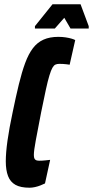

<svg xmlns="http://www.w3.org/2000/svg" viewBox="-20 -868 434 896"><path d="M118 8Q76 8 52 -5.5Q28 -19 17.5 -46.5Q7 -74 7 -115Q7 -155 15 -212Q23 -269 39 -344Q54 -417 68 -474.5Q82 -532 97.5 -574Q113 -616 133.5 -643Q154 -670 183 -683Q212 -696 252 -696Q271 -696 287 -693.5Q303 -691 314.5 -687.5Q326 -684 331 -681L305 -566Q299 -567 291 -568Q283 -569 274.5 -569.5Q266 -570 257 -570Q246 -570 238.5 -566.5Q231 -563 224.5 -551.5Q218 -540 210.5 -515.5Q203 -491 194 -449.5Q185 -408 172 -344Q156 -261 147 -213Q138 -165 138 -145Q138 -133 141 -127.5Q144 -122 149.5 -120Q155 -118 163 -118Q177 -118 191 -119.5Q205 -121 214 -122L190 -12Q182 -8 169.5 -3Q157 2 143.5 5Q130 8 118 8ZM143 -735V-746L225 -848H356L394 -746V-735H309L280 -785L236 -735Z"/></svg>

Font: Saira UltraCondensed Black
Style: Italic
Weight: 900
Width: 1
Italic angle: -12°
Designer: Hector Gatti with collaboration of the Omnibus-Type team
Foundry: Omnibus-Type
Version: Version 1.101